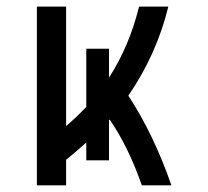

<svg xmlns="http://www.w3.org/2000/svg" viewBox="-20 -557 626 577"><path d="M90.8 0V-537.1H178.7V-178.2Q210.9 -205.6 239.3 -235.8V-410.6H307.6V-323.7Q368.7 -418.5 397.9 -537.1H485.8Q451.2 -394.5 365.7 -269.5Q442.4 -152.3 495.1 0H406.2Q366.2 -115.2 309.6 -197.8L307.6 -195.8V-75.2H239.3V-128.9Q210.4 -102.5 178.7 -76.7V0Z"/></svg>

Font: Consola Mono
Style: Book
Weight: 400
Monospace: yes
Designer: Wojciech Kalinowski "wmk69" (wmk69@o2.pl)
Foundry: Wojciech Kalinowski "wmk69" (wmk69@o2.pl)
Version: Version 2.1.0